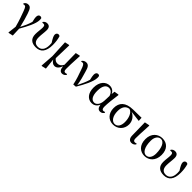

<svg xmlns="http://www.w3.org/2000/svg" viewBox="458 -2278 4226 4226"><g transform="rotate(45 2570.5 -165.5)"><path d="M220 206 229 212 335 189 327 -18C417 -173 514 -356 514 -471C514 -492 513 -506 509 -524C497 -537 487 -543 466 -543C428 -543 405 -514 405 -461C405 -431 411 -404 428 -330C402 -237 367 -159 316 -61C287 -192 252 -303 227 -381C185 -514 150 -537 96 -537C54 -537 21 -517 1 -480L7 -462C17 -466 26 -468 35 -468C74 -468 87 -455 122 -362C153 -276 202 -153 243 8Z M876 16C1021 16 1106 -77 1106 -290C1106 -378 1094 -458 1074 -525C1064 -537 1051 -543 1032 -543C1000 -543 973 -518 973 -480C973 -443 992 -399 1055 -300C1057 -278 1058 -256 1058 -236C1058 -90 992 -25 899 -25C806 -25 765 -85 765 -186C765 -273 781 -347 781 -423C781 -496 751 -539 684 -539C641 -539 611 -522 588 -487L595 -471C603 -474 612 -474 622 -474C665 -474 678 -456 678 -397C678 -338 663 -267 663 -186C663 -47 742 16 876 16Z M1455 16C1519 16 1566 -34 1596 -116C1602 -29 1634 16 1692 16C1735 16 1767 -8 1787 -40L1778 -59C1765 -53 1753 -47 1735 -47C1701 -47 1684 -62 1684 -125C1683 -201 1686 -299 1699 -534L1692 -541L1588 -519L1594 -160C1561 -95 1517 -69 1465 -69C1421 -69 1386 -85 1356 -129C1357 -227 1361 -328 1367 -534L1358 -541L1253 -519L1273 -108L1251 205L1260 212L1365 188L1338 -68C1365 -18 1408 16 1455 16Z M2038 9 2113 3C2208 -155 2312 -352 2312 -471C2312 -493 2311 -507 2306 -525C2295 -537 2284 -543 2265 -543C2225 -543 2203 -512 2203 -462C2203 -432 2211 -388 2226 -325C2197 -227 2159 -147 2109 -45C2093 -162 2061 -277 2031 -373C2000 -497 1966 -538 1900 -538C1860 -538 1819 -519 1799 -485L1807 -468C1817 -473 1829 -476 1843 -476C1879 -476 1899 -441 1932 -343C1969 -240 2011 -125 2038 9Z M2614 15C2676 15 2740 -16 2776 -100C2789 -17 2820 16 2877 16C2921 16 2955 -10 2971 -43L2960 -59C2947 -52 2936 -47 2918 -47C2885 -47 2867 -69 2867 -132C2867 -218 2885 -385 2906 -529L2896 -537L2793 -520L2785 -439C2753 -508 2697 -543 2625 -543C2507 -543 2401 -444 2401 -256C2401 -85 2490 15 2614 15ZM2781 -377 2775 -221C2767 -87 2701 -33 2644 -33C2563 -33 2510 -108 2510 -265C2510 -434 2574 -496 2647 -496C2702 -496 2753 -464 2781 -377Z M3278 16C3420 16 3530 -90 3530 -238C3530 -350 3461 -434 3373 -474L3624 -443L3619 -536L3358 -532C3130 -527 3032 -423 3032 -252C3032 -85 3139 16 3278 16ZM3293 -486C3382 -462 3428 -335 3428 -211C3428 -89 3376 -19 3294 -19C3212 -19 3141 -109 3141 -268C3141 -389 3189 -473 3293 -486Z M3853 15C3902 15 3939 -14 3952 -42L3942 -59C3930 -53 3917 -48 3898 -48C3867 -48 3845 -63 3845 -123C3845 -197 3849 -286 3862 -531L3854 -538L3742 -516L3749 -116C3750 -25 3791 15 3853 15Z M4257 16C4388 16 4511 -80 4511 -270C4511 -450 4410 -543 4266 -543C4133 -543 4010 -447 4010 -264C4010 -74 4124 16 4257 16ZM4271 -19C4192 -19 4119 -114 4119 -322C4119 -433 4174 -509 4253 -509C4342 -509 4404 -395 4404 -205C4404 -98 4357 -19 4271 -19Z M4856 16C5001 16 5086 -77 5086 -290C5086 -378 5074 -458 5054 -525C5044 -537 5031 -543 5012 -543C4980 -543 4953 -518 4953 -480C4953 -443 4972 -399 5035 -300C5037 -278 5038 -256 5038 -236C5038 -90 4972 -25 4879 -25C4786 -25 4745 -85 4745 -186C4745 -273 4761 -347 4761 -423C4761 -496 4731 -539 4664 -539C4621 -539 4591 -522 4568 -487L4575 -471C4583 -474 4592 -474 4602 -474C4645 -474 4658 -456 4658 -397C4658 -338 4643 -267 4643 -186C4643 -47 4722 16 4856 16Z"/></g></svg>

Font: GenKiMin2 TW SB
Style: Regular
Weight: 600
Version: Version 2.100;PS 2.1;hotconv 16.6.51;makeotf.lib2.5.65220 DE